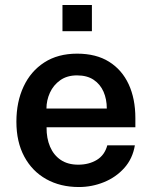

<svg xmlns="http://www.w3.org/2000/svg" viewBox="-20 -743 612 773"><path d="M297.5 10Q223 10 166.2 -21.8Q109.5 -53.5 77.8 -112.5Q46 -171.5 46 -253Q46 -332.5 74.8 -394.2Q103.5 -456 158.2 -491.5Q213 -527 290.5 -527Q367 -527 419 -494.5Q471 -462 498 -403.8Q525 -345.5 525 -267.5V-230.5H167.5Q167 -186.5 181.5 -152.5Q196 -118.5 224.5 -99.2Q253 -80 295 -80Q338 -80 369.8 -99.2Q401.5 -118.5 412 -158H523Q514 -104 480.2 -66.5Q446.5 -29 398.2 -9.5Q350 10 297.5 10ZM167 -306H410Q410 -343.5 396.8 -373.8Q383.5 -404 357 -421.8Q330.5 -439.5 290 -439.5Q250 -439.5 222.5 -420Q195 -400.5 181 -369.8Q167 -339 167 -306ZM231.5 -617.5V-723H350V-617.5Z"/></svg>

Font: Public Sans Thin SemiBold
Style: Regular
Weight: 600
Version: Version 2.001